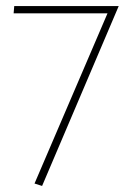

<svg xmlns="http://www.w3.org/2000/svg" viewBox="-20 -419 439 634"><path d="M372 -399 119 195 94 187 335 -375H25L27 -399Z"/></svg>

Font: Ysabeau Extralight
Style: Regular
Weight: 200
Designer: Christian Thalmann (Catharsis Fonts)
Version: Version 0.003